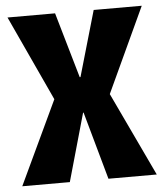

<svg xmlns="http://www.w3.org/2000/svg" viewBox="-49 -704 641 748"><g transform="rotate(-5 271.0 -330.0)"><path d="M8 0 162 -327 8 -660H194L268 -404H271L345 -660H533L379 -328L534 0H345L271 -265H269L194 0Z"/></g></svg>

Font: Bricolage Grotesque 96pt ExtraBold SemiCondensed
Style: Regular
Weight: 800
Width: 4
Version: Version 1.001;gftools[0.9.33.dev8+g029e19f]